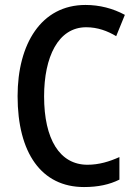

<svg xmlns="http://www.w3.org/2000/svg" viewBox="-20 -745 550 775"><path d="M328 -635C374 -635 414 -620 449 -599L484 -685C436 -711 382 -725 325 -725C146 -725 51 -567 51 -357C51 -128 147 10 319 10C376 10 422 0 462 -20V-111C422 -93 380 -80 333 -80C221 -80 158 -183 158 -356C158 -514 214 -635 328 -635Z"/></svg>

Font: Noto Sans Lao Looped Condensed Medium
Style: Regular
Weight: 500
Width: 3
Designer: Mark Frömberg, Ben Mitchell
Foundry: The Fontpad Ltd
Version: Version 1.002